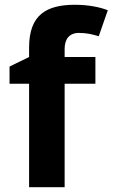

<svg xmlns="http://www.w3.org/2000/svg" viewBox="-20 -785 472 805"><path d="M380 -434V-546H251V-580C251 -619 269 -647 311 -647C345 -647 371 -640 394 -633L432 -742C402 -754 353 -765 295 -765C177 -765 102 -725 102 -586V-546L20 -506V-434H102V0H251V-434Z"/></svg>

Font: Noto Sans Adlam
Style: Bold
Weight: 700
Designer: Mark Jamra, Neil Patel
Foundry: JamraPatel LLC
Version: Version 3.001